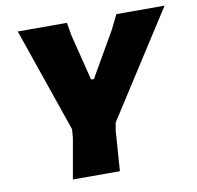

<svg xmlns="http://www.w3.org/2000/svg" viewBox="-74 -724 821 800"><g transform="rotate(-10 336.5 -323.5)"><path d="M673 -647 388 -203 382 -170 370 0H171L201 -170L204 -207L52 -647H260L269 -593L318 -397H330L439 -586L469 -647Z"/></g></svg>

Font: Alegreya Sans Black
Style: Italic
Weight: 900
Italic angle: -7°
Designer: Juan Pablo del Peral
Foundry: Huerta Tipografica
Version: Version 2.007